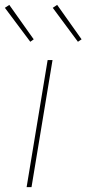

<svg xmlns="http://www.w3.org/2000/svg" viewBox="-25 -766 354 786"><path d="M84 0 170 -520H190L104 0ZM294 -595 191 -734 209 -746 309 -605ZM99 -595 -5 -734 13 -746 113 -605Z"/></svg>

Font: Iosevka Aile Thin Oblique
Style: Regular
Weight: 100
Italic angle: -9°
Designer: Belleve Invis
Foundry: Belleve Invis
Version: Version 31.1.0; ttfautohint (v1.8.4)